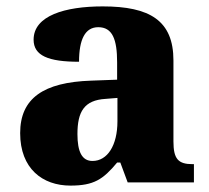

<svg xmlns="http://www.w3.org/2000/svg" viewBox="-20 -570 654 600"><path d="M200 10C273 10 302 -9 346 -62H356L379 0H586V-57H582C537 -57 522 -73 522 -128V-381C522 -506 448 -550 301 -550C183 -550 85 -521 85 -446C85 -396 131 -377 227 -377C227 -447 246 -485 287 -485C331 -485 346 -448 346 -375V-321L265 -318C116 -313 43 -263 43 -154C43 -43 113 10 200 10ZM269 -67C236 -67 222 -96 222 -151C222 -221 243 -257 310 -261L347 -264V-191C347 -116 316 -67 269 -67Z"/></svg>

Font: Noto Serif Malayalam ExtraBold
Style: Regular
Weight: 800
Designer: Indian type Foundry, Jelle Bosma, Monotype Design Team
Foundry: Monotype Imaging Inc.
Version: Version 2.104